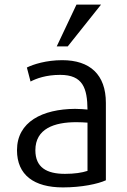

<svg xmlns="http://www.w3.org/2000/svg" viewBox="-20 -804 555 836"><path d="M275 -602H227L313 -784H420ZM441 -19C406 -3 335 12 254 12C128 12 54 -42 54 -150C54 -274 165 -329 307 -330C328 -330 349 -328 361 -327C360 -420 341 -478 242 -478C180 -478 138 -462 113 -449L97 -510C125 -524 182 -542 251 -542C372 -542 441 -479 441 -356ZM361 -60V-270C347 -271 331 -272 312 -272C217 -272 134 -244 134 -150C134 -75 183 -47 263 -47C304 -47 337 -52 361 -60Z"/></svg>

Font: Repo Regular
Style: Regular
Weight: 400
Designer: Stefan Peev
Foundry: Context Ltd
Version: Version 1.502